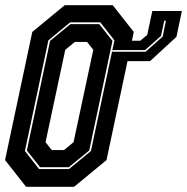

<svg xmlns="http://www.w3.org/2000/svg" viewBox="-22 -720 722 740"><path d="M565 -677.5H679L658 -578L556.5 -484.5H469.5L388.5 -103L263.5 0H78.5L-2.5 -103L102.5 -597L227.5 -700H412.5L493.5 -597L486.5 -563H518.5L545.5 -585.5ZM611 -640 598.5 -581.5 537 -527H411.5L410 -520.5H539L605 -579L617.5 -640ZM128.5 -68.5H244L328.5 -138L419 -564.5L364.5 -634H248.5L164.5 -564.5L74 -138ZM132.5 -75.5 81.5 -140 171 -562.5 249.5 -627H360.5L411.5 -562.5L322 -140L243 -75.5ZM177.5 -141.5H224.5L261.5 -172L337.5 -528L313.5 -558.5H266.5L229.5 -528L153.5 -172Z"/></svg>

Font: Tourney Condensed ExtraBold
Style: Italic
Weight: 800
Width: 3
Italic angle: -12°
Designer: Tyler Finck
Foundry: Etcetera Type Co
Version: Version 1.010; ttfautohint (v1.8.3)